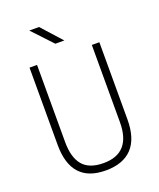

<svg xmlns="http://www.w3.org/2000/svg" viewBox="-162 -993 911 1100"><g transform="rotate(-20 293.0 -442.5)"><path d="M291 9.8Q80.1 9.8 80.1 -222.7V-693.4H126V-222.7Q126 -128.9 166 -81.5Q206.1 -34.2 293 -34.2Q460 -34.2 460 -222.7V-693.4H505.9V-222.7Q505.9 -106.4 451.2 -48.3Q396.5 9.8 291 9.8ZM266.1 -771.5 151.4 -893.6H210.9L320.8 -771.5Z"/></g></svg>

Font: Cascadia Code NF ExtraLight
Style: Regular
Weight: 200
Monospace: yes
Designer: Aaron Bell
Foundry: Saja Typeworks
Version: Version 2404.023; ttfautohint (v1.8.4)